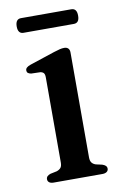

<svg xmlns="http://www.w3.org/2000/svg" viewBox="-74 -653 447 697"><g transform="rotate(-10 150.0 -304.0)"><path d="M209 -454.5V-68Q209 -55 214.2 -48.2Q219.5 -41.5 229 -38.5L251.5 -33.5Q259.5 -31 264 -26.8Q268.5 -22.5 268.5 -16Q268.5 -8.5 262.5 -4.2Q256.5 0 246.5 0H66.5Q56.5 0 50.8 -4.2Q45 -8.5 45 -16Q45 -22.5 49.2 -26.8Q53.5 -31 61 -33.5L85 -38.5Q95 -42 100 -48.2Q105 -54.5 105 -67.5V-381Q105 -392 101.2 -396.8Q97.5 -401.5 89 -403L55 -404Q47 -405.5 43.2 -408.8Q39.5 -412 39.5 -418Q39.5 -424 44 -428.2Q48.5 -432.5 58.5 -436L150.5 -466.5Q164.5 -471 173 -473Q181.5 -475 189 -475Q198.5 -475 203.8 -469.8Q209 -464.5 209 -454.5ZM33 -581Q33 -595 38.3 -601.8Q43.5 -608.5 53.2 -608.5H238.7Q248.9 -608.5 254.1 -602Q259.4 -595.5 259.4 -581.5Q259.4 -567.5 254.1 -561Q248.9 -554.5 238.7 -554.5H53.2Q43.5 -554.5 38.3 -561Q33 -567.5 33 -581Z"/></g></svg>

Font: Fraunces 17pt
Style: Regular
Weight: 400
Version: Version 1.000;[b76b70a41]